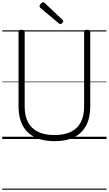

<svg xmlns="http://www.w3.org/2000/svg" viewBox="-20 -1223 957 1689"><path d="M460 19Q383 19 323.5 -1Q264 -21 224 -59.5Q184 -98 163.5 -155.5Q143 -213 143 -287V-942Q143 -952 149 -956.5Q155 -961 169 -961Q184 -961 190.5 -956.5Q197 -952 197 -942V-285Q197 -203 227 -147Q257 -91 315.5 -63Q374 -35 460 -35Q545 -35 603 -63Q661 -91 690.5 -147Q720 -203 720 -285V-942Q720 -952 726.5 -956.5Q733 -961 747 -961Q774 -961 774 -942V-287Q774 -188 738 -119.5Q702 -51 632.5 -16Q563 19 460 19ZM511 -1011Q507 -1011 504.5 -1013Q502 -1015 497 -1018L335 -1154Q331 -1159 329.5 -1162Q328 -1165 328 -1169Q328 -1176 333.5 -1184Q339 -1192 346.5 -1197.5Q354 -1203 361 -1203Q366 -1203 369 -1200Q372 -1197 376 -1194L530 -1048Q535 -1045 535.5 -1041.5Q536 -1038 536 -1036Q536 -1029 527 -1020Q518 -1011 511 -1011ZM0 436H917V446H0ZM0 -20H917V0H0ZM0 -505H917V-500H0ZM0 -956H917V-946H0Z"/></svg>

Font: Playwrite HU Guides
Style: Regular
Weight: 400
Designer: Veronika Burian, José Scaglione
Foundry: TypeTogether
Version: Version 1.003